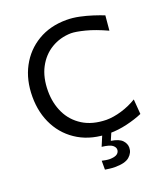

<svg xmlns="http://www.w3.org/2000/svg" viewBox="-175 -891 1075 1238"><g transform="rotate(-20 363.0 -271.5)"><path d="M440.9 11.7Q320.8 11.7 233.6 -38.8Q146.5 -89.4 99.4 -177.7Q52.2 -266.1 52.2 -378.9Q52.2 -493.7 99.1 -581.8Q146 -669.9 230.5 -720.2Q314.9 -770.5 426.8 -770.5Q469.7 -770.5 515.1 -761Q560.5 -751.5 601.8 -738Q643.1 -724.6 673.8 -712.4L664.6 -610.4Q583 -647.9 520 -663.8Q457 -679.7 425.3 -679.7Q350.1 -678.2 289.8 -641.8Q229.5 -605.5 194.3 -538.8Q159.2 -472.2 159.2 -378.9Q159.2 -295.9 191.9 -228Q224.6 -160.2 289.6 -119.4Q354.5 -78.6 450.2 -76.7Q499 -76.7 555.4 -93.5Q611.8 -110.4 660.6 -140.1L668.5 -37.6Q621.1 -17.1 560.3 -2.7Q499.5 11.7 440.9 11.7ZM397 228.5Q381.8 228.5 362.5 226.1Q343.3 223.6 331.1 221.7V160.6Q340.3 163.1 356.7 165.8Q373 168.5 384.8 168.5Q420.9 167.5 435.5 156Q450.2 144.5 450.2 126.5Q450.2 110.8 432.9 96.7Q415.5 82.5 361.3 76.2L401.9 -20.5H456.1V0L430.2 60.1Q484.9 68.8 506.1 91.3Q527.3 113.8 527.3 141.1Q527.3 176.8 497.8 202.6Q468.3 228.5 397 228.5Z"/></g></svg>

Font: Pinar Medium
Style: Regular
Weight: 500
Designer: Amin Abedi
Version: Version 3.000